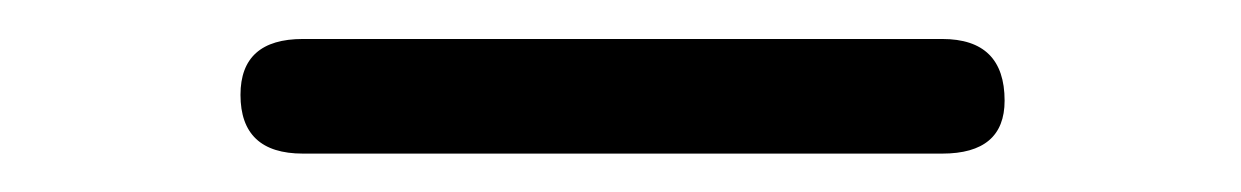

<svg xmlns="http://www.w3.org/2000/svg" viewBox="-20 -879 640 99"><path d="M104 -830.1Q104 -858.9 136.2 -858.9H465.8Q498 -858.9 498 -827.1Q498 -799.8 465.8 -799.8H136.2Q104 -799.8 104 -830.1Z"/></svg>

Font: Arcon Rounded-
Style: Regular
Weight: 400
Designer: M. Zarth
Foundry: martin zarth - visuelle & digitale kommunikation
Version: Version 1.110;PS 001.110;hotconv 1.0.70;makeotf.lib2.5.58329